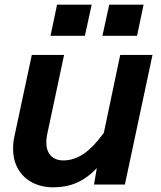

<svg xmlns="http://www.w3.org/2000/svg" viewBox="-20 -789 690 821"><path d="M178 -180Q178 -144 197.5 -123.5Q217 -103 251 -103Q296 -103 338 -131.5Q380 -160 424 -221L494 -554H632L514 0H382L394 -70Q353 -27 308 -7.5Q263 12 209 12Q158 12 119 -8Q80 -28 58 -65.5Q36 -103 36 -153Q36 -181 41 -203L116 -554H254L181 -211Q178 -195 178 -180ZM447 -769H594L566 -636H418ZM224 -769H372L343 -636H196Z"/></svg>

Font: Azeret Mono SemiBold
Style: Italic
Weight: 600
Italic angle: -12°
Designer: Martin Vácha
Foundry: Displaay
Version: Version 1.000; Glyphs 3.0.3, build 3074